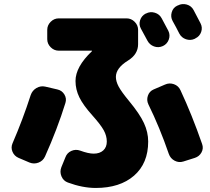

<svg xmlns="http://www.w3.org/2000/svg" viewBox="-20 -851 1040 951"><path d="M554 -470Q554 -448 567.5 -422.5Q581 -397 619 -351Q672 -287 693 -241.5Q714 -196 714 -150Q714 -42 644 19Q574 80 454 80Q389 80 316 53Q294 45 284.5 22.5Q275 0 284 -23L304 -72Q312 -94 333.5 -103.5Q355 -113 377 -105Q418 -90 444 -90Q474 -90 491.5 -106Q509 -122 509 -150Q509 -178 494 -205.5Q479 -233 437 -280Q392 -330 373 -369Q354 -408 354 -450Q354 -520 435 -597Q436 -598 436 -599Q436 -600 435 -600H271Q248 -600 231 -617Q214 -634 214 -657V-703Q214 -726 231 -743Q248 -760 271 -760H607Q630 -760 647 -743Q664 -726 664 -703V-632Q664 -582 614 -551Q554 -514 554 -470ZM710 -650Q705 -659 678 -709Q667 -729 674 -751Q681 -773 702 -784H703Q724 -795 747 -788Q770 -781 781 -760Q792 -740 814 -698Q824 -677 816 -655Q808 -633 787 -623Q765 -613 743 -621Q721 -629 710 -650ZM868 -685Q863 -695 852 -716Q841 -737 835 -747Q824 -767 830.5 -790Q837 -813 858 -823L861 -824Q882 -835 905 -828.5Q928 -822 939 -801Q972 -738 973 -736Q984 -715 976.5 -693Q969 -671 948 -661L945 -659Q924 -649 901.5 -656.5Q879 -664 868 -685ZM874 -404Q931 -282 981 -138Q989 -116 978 -96Q967 -76 945 -69L888 -51Q866 -44 845 -55Q824 -66 816 -89Q771 -220 715 -334Q705 -355 712.5 -377Q720 -399 741 -408L797 -432Q819 -442 841.5 -434Q864 -426 874 -404ZM264 -408Q287 -403 299 -383Q311 -363 304 -341Q264 -212 203 -76Q193 -54 170.5 -45.5Q148 -37 126 -46L72 -69Q51 -78 42 -99Q33 -120 42 -141Q93 -259 132 -380Q140 -403 160.5 -415Q181 -427 204 -422Z"/></svg>

Font: Rounded Mplus 1c Black
Style: Regular
Weight: 900
Version: Version 1.059.20150529